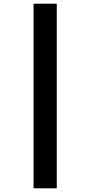

<svg xmlns="http://www.w3.org/2000/svg" viewBox="-20 -787 487 1035"><path d="M161 -767V228H286V-767Z"/></svg>

Font: Noto Sans Thai Looped Condensed ExtraBold
Style: Regular
Weight: 800
Width: 3
Designer: Sasikarn Vongin, Ben Mitchell
Foundry: The Fontpad Ltd
Version: Version 1.001